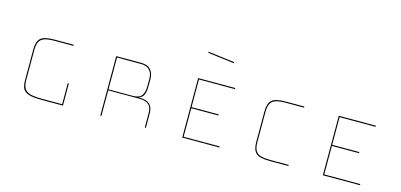

<svg xmlns="http://www.w3.org/2000/svg" viewBox="-69 -1326 3519 1684"><g transform="rotate(15 1691.0 -483.5)"><path d="M347 -90Q292 -90 257 -97Q222 -104 202 -119.5Q182 -135 174.5 -159.5Q167 -184 167 -219V-499Q167 -570 199 -600Q231 -630 327 -630H500V-620H327Q239 -620 208 -592.5Q177 -565 177 -499V-219Q177 -154 211.5 -127Q246 -100 347 -100H536V-291H546V-90Z M1113 -620H895V-331H1113Q1175 -331 1196 -361Q1217 -391 1217 -446V-516Q1217 -562 1191.5 -591Q1166 -620 1113 -620ZM895 -90H885V-630H1113Q1171 -630 1199 -597.5Q1227 -565 1227 -516V-447Q1227 -401 1215 -371.5Q1203 -342 1167 -331H1178Q1239 -331 1269 -303.5Q1299 -276 1299 -224V-90H1289V-224Q1289 -273 1262 -297.5Q1235 -322 1178 -322H895Z M1966 -100V-90H1629V-630H1966V-620H1639V-369H1885V-359H1639V-100ZM1658 -867V-877L1897 -847V-837Z M2593 -100V-90H2426Q2329 -90 2297.5 -120Q2266 -150 2266 -219V-499Q2266 -570 2298 -600Q2330 -630 2426 -630H2593V-620H2426Q2338 -620 2307 -592.5Q2276 -565 2276 -499V-219Q2276 -154 2306 -127Q2336 -100 2426 -100Z M3243 -100V-90H2906V-630H3243V-620H2916V-369H3162V-359H2916V-100Z"/></g></svg>

Font: Bungee Hairline
Style: Regular
Weight: 400
Designer: David Jonathan Ross
Foundry: David Jonathan Ross
Version: Version 1.001;PS 1.0;hotconv 1.0.72;makeotf.lib2.5.5900